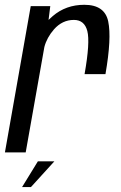

<svg xmlns="http://www.w3.org/2000/svg" viewBox="-38 -620 491 781"><path d="M306 -318.5Q329 -448.5 317.2 -493.8Q305.5 -539 262.5 -539Q215.5 -539 181.5 -500.5Q152.5 -467 142.5 -429L66.5 0H-18L87 -595H166.5L159.5 -539Q167.5 -547 176.5 -554.5Q230 -600.5 305 -600.5Q388 -600.5 402.2 -532.8Q416.5 -465 391 -318.5ZM51.8 140.9 116.1 36.2H183.2L87.9 140.9Z"/></svg>

Font: Anybody
Style: Italic
Weight: 400
Italic angle: -10°
Designer: Tyler Finck
Foundry: Etcetera Type Company
Version: Version 1.010; ttfautohint (v1.8.3) -l 8 -r 50 -G 200 -x 14 